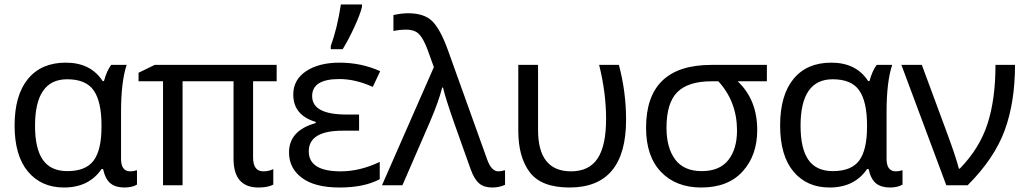

<svg xmlns="http://www.w3.org/2000/svg" viewBox="-20 -825 4571 855"><path d="M265 10Q164 10 104.5 -61Q45 -132 45 -266Q45 -401 104.5 -473.5Q164 -546 273 -546Q384 -546 437 -464H443Q455 -509 475 -536H544Q519 -461 519 -326V-118Q519 -62 560 -62Q575 -62 590 -67V-3Q568 10 534 10Q495 10 472 -8.5Q449 -27 439 -72H432Q376 10 265 10ZM280 -63Q362 -63 397 -110Q432 -157 432 -261V-267Q432 -372 397.5 -422Q363 -472 279 -472Q136 -472 136 -265Q136 -163 171 -113Q206 -63 280 -63Z M1153 -62Q1177 -62 1197 -72V-3Q1173 10 1131 10Q1020 10 1020 -118V-463H793V0H706V-463H597V-501L669 -536H1212V-463H1107V-124Q1107 -62 1153 -62Z M1453 -606V-620Q1482 -700 1498 -805H1592V-794Q1584 -761 1558 -704.5Q1532 -648 1506 -606ZM1579 -315V-243H1506Q1355 -243 1355 -151Q1355 -62 1497 -62Q1583 -62 1671 -104V-27Q1602 10 1492 10Q1382 10 1324.5 -33Q1267 -76 1267 -146Q1267 -244 1386 -277V-282Q1286 -312 1286 -404Q1286 -470 1343 -508Q1400 -546 1492 -546Q1589 -546 1673 -508L1640 -438Q1563 -473 1491 -473Q1370 -473 1370 -397Q1370 -315 1523 -315Z M1681 0 1912 -526 1885 -601Q1867 -650 1847.5 -671.5Q1828 -693 1788 -693Q1760 -693 1732 -687V-758Q1768 -766 1798 -766Q1871 -766 1907 -728.5Q1943 -691 1976 -598L2149 -116Q2168 -62 2199 -62Q2211 -62 2229 -67V-2Q2203 10 2172 10Q2135 10 2113.5 -8.5Q2092 -27 2076 -71L2003 -276Q1962 -393 1953 -435H1949Q1934 -374 1894 -281L1772 0Z M2516 10Q2391 10 2339.5 -57.5Q2288 -125 2288 -243V-536H2376V-246Q2376 -62 2523 -62Q2603 -62 2641 -119Q2679 -176 2679 -296Q2679 -412 2648 -536H2736Q2768 -416 2768 -292Q2768 10 2516 10Z M3352 -246Q3352 -133 3287 -61.5Q3222 10 3103 10Q2990 10 2923.5 -59.5Q2857 -129 2857 -256Q2857 -536 3148 -536H3395V-463H3265Q3352 -381 3352 -246ZM2948 -256Q2948 -167 2986.5 -115Q3025 -63 3105 -63Q3184 -63 3223 -112Q3262 -161 3262 -244Q3262 -372 3179 -463H3148Q3045 -463 2996.5 -415Q2948 -367 2948 -256Z M3674 10Q3573 10 3513.5 -61Q3454 -132 3454 -266Q3454 -401 3513.5 -473.5Q3573 -546 3682 -546Q3793 -546 3846 -464H3852Q3864 -509 3884 -536H3953Q3928 -461 3928 -326V-118Q3928 -62 3969 -62Q3984 -62 3999 -67V-3Q3977 10 3943 10Q3904 10 3881 -8.5Q3858 -27 3848 -72H3841Q3785 10 3674 10ZM3689 -63Q3771 -63 3806 -110Q3841 -157 3841 -261V-267Q3841 -372 3806.5 -422Q3772 -472 3688 -472Q3545 -472 3545 -265Q3545 -163 3580 -113Q3615 -63 3689 -63Z M3994 -536H4085L4192 -247Q4236 -129 4250 -74H4254Q4342 -164 4377.5 -273.5Q4413 -383 4413 -536H4500Q4500 -370 4454 -244.5Q4408 -119 4289 0H4194Z"/></svg>

Font: Advent Sans Logo
Style: Regular
Weight: 400
Designer: Types & Symbols
Foundry: Types & Symbols
Version: Version 1.002